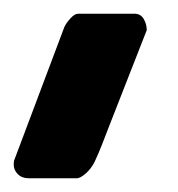

<svg xmlns="http://www.w3.org/2000/svg" viewBox="-36 -144 259 280"><path d="M178 -100Q157 -46 144.5 -14.5Q132 17 124.5 36.5Q117 56 112.5 67.5Q108 79 102 92Q97 102 89 109Q81 116 76 116H6Q-4 116 -10 110Q-16 104 -16 96Q-16 91 -15 89L58 -105Q61 -111 67 -117.5Q73 -124 78 -124H160Q169 -124 173.5 -116.5Q178 -109 178 -100Z"/></svg>

Font: Stadtwerke
Style: Bold
Weight: 700
Designer: Santiago Orozco
Foundry: Typemade
Version: Version 1.003